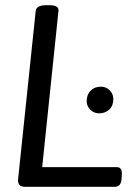

<svg xmlns="http://www.w3.org/2000/svg" viewBox="-20 -722 524 742"><path d="M77 0Q47 0 50 -30L118 -680Q120 -702 160 -702H168Q190 -702 198.5 -696.5Q207 -691 206 -680L143 -76H432Q452 -76 451 -48L450 -33Q449 -15 442 -7.5Q435 0 424 0ZM363 -284Q343 -284 329 -298Q315 -312 315 -331Q315 -356 330 -371.5Q345 -387 370 -387Q390 -387 404 -373Q418 -359 418 -339Q418 -313 402 -298.5Q386 -284 363 -284Z"/></svg>

Font: Asap
Style: Italic
Weight: 400
Italic angle: -6°
Designer: Pablo Cosgaya
Foundry: Omnibus-Type
Version: Version 3.001; ttfautohint (v1.8.3)